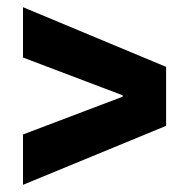

<svg xmlns="http://www.w3.org/2000/svg" viewBox="-20 -599 526 534"><path d="M44 -85V-225L321 -330V-334L44 -439V-579L442 -413V-249Z"/></svg>

Font: Bricolage Grotesque 96pt Bricolage Grotesque 48pt Regular
Style: Bold
Weight: 700
Designer: Mathieu Triay
Foundry: Atelier Triay
Version: Version 1.001; ttfautohint (v1.8.4.7-5d5b);gftools[0.9.33.de